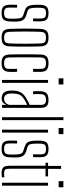

<svg xmlns="http://www.w3.org/2000/svg" viewBox="808 -1648 846 2503"><g transform="rotate(90 1231.5 -397.0)"><path d="M149 6Q89.5 6 66.8 -18Q44 -42 42.5 -97Q42 -121 42 -143Q42 -165 43.5 -196.5H80.5Q79 -166.5 79.2 -140.2Q79.5 -114 79.5 -94.5Q79.5 -56 94.8 -41.5Q110 -27 149 -27Q188.5 -27 205.2 -41.5Q222 -56 223.5 -94.5Q224 -110.5 224.2 -125.5Q224.5 -140.5 224.2 -154.8Q224 -169 223.5 -182Q222 -228 212.5 -248.5Q203 -269 170.5 -279.5L127.5 -293.5Q93 -304.5 75.8 -320.2Q58.5 -336 51.8 -362.8Q45 -389.5 43.5 -433.5Q43 -457 43 -471.2Q43 -485.5 43.5 -503Q46 -558 69.2 -582Q92.5 -606 152 -606Q210.5 -606 234.5 -582.2Q258.5 -558.5 259 -501Q259 -489.5 259.2 -459.8Q259.5 -430 257.5 -404.5H220.5Q221.5 -423.5 221.8 -442Q222 -460.5 221.8 -476.8Q221.5 -493 221.5 -505.5Q221.5 -544.5 206.5 -558.8Q191.5 -573 152 -573Q114 -573 99 -559Q84 -545 82.5 -504.5Q82 -490.5 81.5 -472Q81 -453.5 81.5 -438.5Q83 -394.5 90 -367.5Q97 -340.5 133 -329.5L176.5 -316.5Q222 -303 242 -272.8Q262 -242.5 262 -181Q262 -156.5 261.8 -139Q261.5 -121.5 260 -96Q257 -42 234 -18Q211 6 149 6Z M471 6Q430 6 405.5 -5Q381 -16 369.8 -39.2Q358.5 -62.5 357 -100Q355.5 -138 354.5 -186.5Q353.5 -235 353.5 -288.8Q353.5 -342.5 354.2 -396.2Q355 -450 357 -499Q358.5 -537 369.8 -560.5Q381 -584 405.5 -595Q430 -606 471 -606Q512.5 -606 537 -595Q561.5 -584 572.8 -560.5Q584 -537 585 -499Q586.5 -456 587.5 -406.5Q588.5 -357 588.5 -305.2Q588.5 -253.5 587.8 -201.5Q587 -149.5 585 -100Q584 -62.5 572.5 -39.2Q561 -16 536.5 -5Q512 6 471 6ZM471 -27Q513.5 -27 529.2 -43Q545 -59 546.5 -95.5Q548.5 -142.5 549.5 -192.5Q550.5 -242.5 550.5 -294.8Q550.5 -347 549.8 -399.8Q549 -452.5 546.5 -504.5Q545 -543.5 528.2 -558.2Q511.5 -573 471 -573Q430.5 -573 413.8 -557.8Q397 -542.5 395.5 -502Q393.5 -455.5 392.5 -405.8Q391.5 -356 391.5 -304.5Q391.5 -253 392.5 -200.8Q393.5 -148.5 395.5 -97Q397 -58 413.8 -42.5Q430.5 -27 471 -27Z M877.5 -404.5Q878.5 -423.5 878.8 -440.8Q879 -458 878.8 -474Q878.5 -490 878.5 -505.5Q878.5 -545 860.8 -559Q843 -573 804 -573Q765 -573 747.8 -558.2Q730.5 -543.5 729.5 -504.5Q728.5 -457 728 -407Q727.5 -357 727.5 -305Q727.5 -253 728 -200Q728.5 -147 729.5 -94.5Q730.5 -56 748.2 -41.5Q766 -27 804 -27Q843 -27 860.8 -41Q878.5 -55 878.5 -94.5Q878.5 -118.5 878.8 -142.5Q879 -166.5 877.5 -196.5H916.5Q918 -171.5 918.2 -143.5Q918.5 -115.5 917.5 -97Q915.5 -42 889.8 -18Q864 6 804 6Q744.5 6 718.5 -18Q692.5 -42 691 -97Q690 -141 689.2 -190.2Q688.5 -239.5 688.5 -291.8Q688.5 -344 689 -397.2Q689.5 -450.5 691 -502Q692.5 -558 718.5 -582Q744.5 -606 804 -606Q864 -606 890.8 -582Q917.5 -558 917.5 -503Q917.5 -480.5 917.8 -456.5Q918 -432.5 916.5 -404.5Z M1001.5 -738V-800H1081.5V-738ZM1022.5 0V-600H1061V0Z M1262 5Q1215.5 5 1190.5 -21.8Q1165.5 -48.5 1162.5 -96.5Q1162 -111.5 1161.5 -123.2Q1161 -135 1161.5 -150.5Q1163 -183.5 1171 -211.5Q1179 -239.5 1198.2 -264Q1217.5 -288.5 1253 -310.5Q1273.5 -323.5 1300 -337.2Q1326.5 -351 1348 -361V-504.5Q1348 -541 1333.5 -557Q1319 -573 1280.5 -573Q1249 -573 1229.2 -559.2Q1209.5 -545.5 1208 -509.5Q1207 -489.5 1206.8 -470.5Q1206.5 -451.5 1207 -434.5Q1207.5 -417.5 1208 -404.5H1170.5Q1169 -433.5 1169 -457.5Q1169 -481.5 1169.5 -503Q1171 -538 1182.2 -560.8Q1193.5 -583.5 1218.2 -594.8Q1243 -606 1283.5 -606Q1323 -606 1345.5 -595Q1368 -584 1377.5 -560.5Q1387 -537 1387 -500V0H1348V-50H1343Q1334 -26 1315.8 -10.5Q1297.5 5 1262 5ZM1266 -27Q1297 -27 1317.2 -43.2Q1337.5 -59.5 1348 -91.5V-327.5Q1328.5 -319.5 1307.5 -308.5Q1286.5 -297.5 1256 -275.5Q1223 -252 1211.8 -218.8Q1200.5 -185.5 1200 -149.5Q1200 -136 1200.2 -122.5Q1200.5 -109 1201 -98.5Q1203.5 -66 1220.5 -46.5Q1237.5 -27 1266 -27Z M1508 0V-800H1546.5V0Z M1649.5 -738V-800H1729.5V-738ZM1670.5 0V-600H1709V0Z M1920 6Q1860.5 6 1837.8 -18Q1815 -42 1813.5 -97Q1813 -121 1813 -143Q1813 -165 1814.5 -196.5H1851.5Q1850 -166.5 1850.2 -140.2Q1850.5 -114 1850.5 -94.5Q1850.5 -56 1865.8 -41.5Q1881 -27 1920 -27Q1959.5 -27 1976.2 -41.5Q1993 -56 1994.5 -94.5Q1995 -110.5 1995.2 -125.5Q1995.5 -140.5 1995.2 -154.8Q1995 -169 1994.5 -182Q1993 -228 1983.5 -248.5Q1974 -269 1941.5 -279.5L1898.5 -293.5Q1864 -304.5 1846.8 -320.2Q1829.5 -336 1822.8 -362.8Q1816 -389.5 1814.5 -433.5Q1814 -457 1814 -471.2Q1814 -485.5 1814.5 -503Q1817 -558 1840.2 -582Q1863.5 -606 1923 -606Q1981.5 -606 2005.5 -582.2Q2029.5 -558.5 2030 -501Q2030 -489.5 2030.2 -459.8Q2030.5 -430 2028.5 -404.5H1991.5Q1992.5 -423.5 1992.8 -442Q1993 -460.5 1992.8 -476.8Q1992.5 -493 1992.5 -505.5Q1992.5 -544.5 1977.5 -558.8Q1962.5 -573 1923 -573Q1885 -573 1870 -559Q1855 -545 1853.5 -504.5Q1853 -490.5 1852.5 -472Q1852 -453.5 1852.5 -438.5Q1854 -394.5 1861 -367.5Q1868 -340.5 1904 -329.5L1947.5 -316.5Q1993 -303 2013 -272.8Q2033 -242.5 2033 -181Q2033 -156.5 2032.8 -139Q2032.5 -121.5 2031 -96Q2028 -42 2005 -18Q1982 6 1920 6Z M2241.5 6Q2184 6 2162.8 -17.2Q2141.5 -40.5 2141.5 -98V-567H2102V-600H2143.5V-770H2182V-600H2280V-567H2180.5V-94.5Q2180.5 -55 2191.8 -41Q2203 -27 2243.5 -27Q2259.5 -27 2269.2 -28Q2279 -29 2292 -31V1Q2280 3 2267.5 4.5Q2255 6 2241.5 6Z M2341.5 -738V-800H2421.5V-738ZM2362.5 0V-600H2401V0Z"/></g></svg>

Font: Big Shoulders Thin
Style: Regular
Weight: 100
Version: Version 2.002